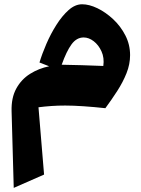

<svg xmlns="http://www.w3.org/2000/svg" viewBox="-20 -520 677 921"><path d="M215.8 -202.1 169.4 -220.2Q181.6 -261.2 202.4 -309.3Q223.1 -357.4 250.5 -400.6Q277.8 -443.8 309.1 -471.7Q340.3 -499.5 374 -499.5Q407.7 -499.5 447.3 -480.5Q486.8 -461.4 522.7 -428Q558.6 -394.5 581.3 -350.3Q604 -306.2 604 -255.4Q604 -211.9 586.9 -168.9Q569.8 -126 542.7 -84Q515.6 -42 485.4 -1Q432.1 -6.8 381.3 -10.3Q330.6 -13.7 293 -13.7Q257.8 -13.7 226.3 -11.5Q194.8 -9.3 164.6 -5.4L191.4 317.4L45.9 381.3L35.6 13.7Q33.7 -50.8 58.1 -95.2Q82.5 -139.6 124.3 -165.8Q166 -191.9 215.8 -202.1ZM275.9 -209.5Q318.4 -209 371.8 -207.3Q425.3 -205.6 475.6 -203.6Q481 -242.7 466.8 -273.7Q452.6 -304.7 429.2 -322.5Q405.8 -340.3 381.3 -340.3Q347.2 -340.3 323 -307.1Q298.8 -273.9 275.9 -209.5Z"/></svg>

Font: Pinar ExtraBold
Style: Regular
Weight: 800
Designer: Amin Abedi
Version: Version 3.000